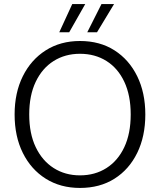

<svg xmlns="http://www.w3.org/2000/svg" viewBox="-20 -914 788 946"><path d="M374 12Q278 12 205.5 -33.5Q133 -79 92.5 -160.5Q52 -242 52 -350Q52 -457 92.5 -538.5Q133 -620 205.5 -666Q278 -712 374 -712Q472 -712 544 -666Q616 -620 656 -538.5Q696 -457 696 -350Q696 -242 656 -160.5Q616 -79 544 -33.5Q472 12 374 12ZM374 -50Q448 -50 504.5 -86Q561 -122 592.5 -189Q624 -256 624 -350Q624 -444 592.5 -511Q561 -578 504.5 -613.5Q448 -649 374 -649Q301 -649 244.5 -613.5Q188 -578 156 -511Q124 -444 124 -350Q124 -256 156 -189Q188 -122 244.5 -86Q301 -50 374 -50ZM410 -755 480 -894H542L458 -755ZM272 -755 336 -894H400L321 -755Z"/></svg>

Font: DM Sans 9pt Light
Style: Regular
Weight: 300
Version: Version 4.004;gftools[0.9.30]